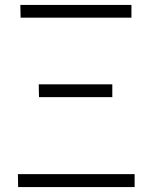

<svg xmlns="http://www.w3.org/2000/svg" viewBox="-20 -753 622 783"><path d="M54 10H529V-43H53ZM64 -681H516V-733H63ZM139 -357H438V-409H138Z"/></svg>

Font: GenEiGothic-pro-Light
Style: Regular
Weight: 300
Designer: Ryoko NISHIZUKA (kana & ideographs); Paul D. Hunt (Latin, Greek & Cyrillic); Wenlong ZHANG (bopomofo); Sandoll Communica
Foundry: Adobe Systems Incorporated; o_tamon
Version: Version 1.000.140830